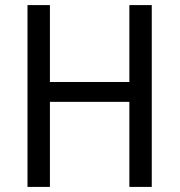

<svg xmlns="http://www.w3.org/2000/svg" viewBox="-20 -734 705 754"><path d="M576 0H488V-334H176V0H88V-714H176V-412H488V-714H576Z"/></svg>

Font: Noto Sans Sinhala UI SemiCondensed
Style: Regular
Weight: 400
Width: 4
Designer: Jelle Bosma - Monotype Design Team
Foundry: Monotype Imaging Inc.
Version: Version 2.006; ttfautohint (v1.8.4.7-5d5b)